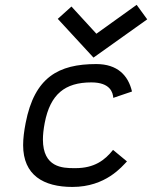

<svg xmlns="http://www.w3.org/2000/svg" viewBox="-20 -758 620 782"><path d="M360.8 -523.4 579.6 -679.2 536.6 -738.3 372.6 -620.6 271 -731.4 215.3 -681.2ZM162.1 -257.3C184.6 -374 244.1 -422.4 352.1 -422.4C430.2 -422.4 439.9 -379.9 441.4 -359.4L517.6 -385.3C502.4 -450.7 458.5 -497.1 372.1 -497.1C218.3 -497.1 120.6 -443.4 84.5 -257.3C78.1 -224.6 74.2 -194.3 74.2 -167C74.2 -44.4 157.2 3.4 274.9 3.4C411.1 3.4 477.1 -80.1 497.1 -100.6L440.4 -147.5C406.7 -105 363.8 -73.2 287.6 -73.2H281.2C235.4 -73.2 154.8 -75.7 154.8 -189.9C154.8 -209 157.2 -231.4 162.1 -257.3Z"/></svg>

Font: Fantasque Sans Mono
Style: RegItalic
Weight: 400
Italic angle: -11°
Monospace: yes
Designer: Jany Belluz
Version: Version 1.6.3